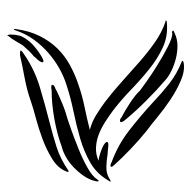

<svg xmlns="http://www.w3.org/2000/svg" viewBox="-19 -538 526 528"><g transform="rotate(90 244.0 -274.0)"><path d="M438 -316Q437 -314 433 -315Q429 -316 426 -318Q379 -335 339 -366Q299 -397 260 -433Q237 -455 210.5 -476Q184 -497 149 -511Q147 -511 147 -512Q148 -515 152 -516Q174 -520 201 -508.5Q228 -497 253.5 -480Q279 -463 302 -444Q325 -425 340 -414Q365 -394 390.5 -369.5Q416 -345 433 -326Q435 -323 437.5 -320.5Q440 -318 438 -316ZM478 -273Q474 -256 463.5 -241Q453 -226 440 -213.5Q427 -201 412 -192.5Q397 -184 384 -181Q349 -168 307 -160.5Q265 -153 229 -153Q224 -152 219.5 -152Q215 -152 214 -153Q212 -157 216.5 -160Q221 -163 223 -163Q230 -167 241 -172Q252 -177 264 -182Q276 -187 288 -191Q300 -195 308 -197Q315 -199 338.5 -207.5Q362 -216 389.5 -227Q417 -238 441 -251.5Q465 -265 473 -278Q476 -283 478 -282Q480 -281 478 -273ZM315 -342Q313 -340 308.5 -341.5Q304 -343 303 -345Q287 -353 264 -368Q241 -383 229 -396Q224 -400 203.5 -414.5Q183 -429 158 -444.5Q133 -460 108.5 -472.5Q84 -485 71 -485Q69 -483 66.5 -484.5Q64 -486 64 -488L73 -492Q88 -499 106 -499Q124 -499 141.5 -494.5Q159 -490 174.5 -482.5Q190 -475 200 -466Q227 -443 256.5 -413.5Q286 -384 310 -355Q312 -353 314.5 -348.5Q317 -344 315 -342ZM477 -310Q458 -277 427.5 -259.5Q397 -242 361 -231.5Q325 -221 286 -213Q247 -205 211 -193Q189 -186 167 -173.5Q145 -161 125 -143.5Q105 -126 89 -104Q73 -82 64 -55Q62 -49 62 -49Q60 -49 60 -51Q60 -53 60 -55Q65 -92 79 -120Q93 -148 113 -168.5Q133 -189 158.5 -203Q184 -217 211 -226Q242 -237 274 -243.5Q306 -250 337 -258Q315 -264 297 -275Q279 -286 260 -300Q230 -323 202.5 -348Q175 -373 148.5 -396Q122 -419 95.5 -437.5Q69 -456 40 -466H38Q36 -466 37 -467Q36 -469 39 -469.5Q42 -470 44 -470Q80 -473 111 -458.5Q142 -444 170.5 -421Q199 -398 227 -371Q255 -344 285 -321Q300 -310 316.5 -299.5Q333 -289 350 -282.5Q367 -276 385.5 -275Q404 -274 422 -282Q413 -283 403.5 -286Q394 -289 386 -292.5Q378 -296 373.5 -300Q369 -304 371 -307Q373 -310 385.5 -308.5Q398 -307 403 -307Q421 -304 438.5 -303.5Q456 -303 470 -311Q472 -313 477 -315Q482 -317 477 -310ZM453 -199Q453 -198 452.5 -197Q452 -196 452 -195Q451 -193 451 -192Q442 -170 417 -154.5Q392 -139 362.5 -128Q333 -117 304.5 -109.5Q276 -102 259 -96Q228 -85 193 -78.5Q158 -72 132 -66Q122 -66 119 -67Q119 -70 122.5 -72.5Q126 -75 129 -77Q171 -106 219.5 -120.5Q268 -135 319 -148Q351 -156 384 -166.5Q417 -177 449 -199Q453 -200 453 -199ZM151 -129Q152 -127 150 -123Q148 -119 145 -115.5Q142 -112 139 -109Q136 -106 136 -105Q126 -97 119 -89.5Q112 -82 105 -74Q98 -63 92 -52.5Q86 -42 79 -34Q79 -32 77 -31Q75 -30 77 -32Q75 -34 75 -39V-42Q75 -53 78 -64.5Q81 -76 95 -93Q100 -99 109 -106.5Q118 -114 127 -120Q136 -126 142.5 -129Q149 -132 151 -129Z"/></g></svg>

Font: Akronim
Style: Regular
Weight: 400
Designer: Grzegorz Klimczewski
Foundry: Fonty.PL
Version: Version 1.002